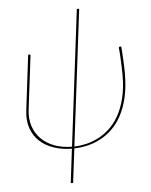

<svg xmlns="http://www.w3.org/2000/svg" viewBox="-59 -748 770 977"><g transform="rotate(-5 326.0 -260.0)"><path d="M382.5 -700 297 -4Q324.5 -4.5 355.8 -11.5Q387 -18.5 417.8 -33.8Q448.5 -49 476.5 -74.5Q504.5 -100 526 -137.8Q547.5 -175.5 560.2 -226.8Q573 -278 573 -346Q573 -359.5 572.5 -377.2Q572 -395 571.2 -413.5Q570.5 -432 569.2 -450.2Q568 -468.5 566.5 -483Q566 -486.5 567.5 -488.2Q569 -490 571.5 -490H579Q580.5 -472.5 581.5 -454.2Q582.5 -436 583.5 -418.2Q584.5 -400.5 585 -383.5Q585.5 -366.5 585.5 -352.5Q585.5 -283 573 -229.8Q560.5 -176.5 539 -137Q517.5 -97.5 489 -70.5Q460.5 -43.5 428.2 -27Q396 -10.5 362 -2.8Q328 5 296 5.5L274.5 180H262.5L283.5 6Q234.5 5.5 192.5 -8.5Q150.5 -22.5 120.8 -49.5Q91 -76.5 76.8 -117Q62.5 -157.5 69.5 -211L103.5 -490H111Q113.5 -490 114.5 -488Q115.5 -486 115 -484L81.5 -211Q76 -165 88.2 -127.2Q100.5 -89.5 127.5 -62.2Q154.5 -35 194.5 -19.8Q234.5 -4.5 285 -4L370.5 -700Z"/></g></svg>

Font: Lato Hairline
Style: Italic
Weight: 100
Italic angle: -7°
Designer: Lukasz Dziedzic
Foundry: tyPoland Lukasz Dziedzic
Version: Version 2.007; 2014-02-27